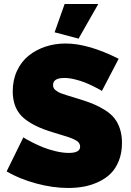

<svg xmlns="http://www.w3.org/2000/svg" viewBox="-20 -934 657 963"><path d="M374 -740.2 253.9 -772 304.2 -914.1H473.1ZM491.2 -478Q486.8 -480.5 479.5 -484.9Q472.2 -489.3 449.7 -500.5Q427.2 -511.7 405.8 -520.3Q384.3 -528.8 355.7 -535.9Q327.1 -543 303.2 -543Q246.1 -543 246.1 -507.8Q246.1 -500 248.8 -493.7Q251.5 -487.3 258.3 -481.9Q265.1 -476.6 271.7 -472.7Q278.3 -468.8 292 -463.9Q305.7 -459 315.4 -456.1Q325.2 -453.1 345.2 -447Q365.2 -440.9 377.9 -437Q420.9 -423.8 450.9 -411.1Q481 -398.4 509.3 -380.1Q537.6 -361.8 554.7 -339.8Q571.8 -317.9 581.8 -286.9Q591.8 -255.9 591.8 -216.8Q591.8 -167.5 576.2 -127.9Q560.5 -88.4 534.9 -63.2Q509.3 -38.1 473.6 -21.5Q438 -4.9 400.6 2Q363.3 8.8 321.8 8.8Q245.1 8.8 161.1 -13.9Q77.1 -36.6 13.2 -74.2L97.2 -245.1Q102.1 -241.7 110.6 -236.6Q119.1 -231.4 145.8 -218Q172.4 -204.6 198.2 -194.3Q224.1 -184.1 259.5 -175.5Q294.9 -167 325.2 -167Q381.8 -167 381.8 -198.2Q381.8 -210 374.5 -219Q367.2 -228 350.1 -235.6Q333 -243.2 317.1 -248.3Q301.3 -253.4 272.2 -262Q243.2 -270.5 224.1 -276.9Q128.4 -309.1 86.2 -354.2Q43.9 -399.4 43.9 -476.1Q43.9 -533.2 65.7 -579.6Q87.4 -626 124.3 -655.3Q161.1 -684.6 208.5 -700.2Q255.9 -715.8 309.1 -715.8Q422.9 -715.8 575.2 -639.2Z"/></svg>

Font: Rawline Black
Style: Regular
Weight: 900
Designer: Matt McInerney, Pablo Impallari, Rodrigo Fuenzalida
Foundry: Matt McInerney, Pablo Impallari, Rodrigo Fuenzalida
Version: Version 4.020;PS 004.020;hotconv 1.0.88;makeotf.lib2.5.64775